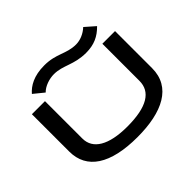

<svg xmlns="http://www.w3.org/2000/svg" viewBox="-170 -1066 1339 1339"><g transform="rotate(-45 500.0 -396.0)"><path d="M777 -800C743 -768 698 -749 656 -749C560 -749 514 -803 396 -803C292 -803 231 -766 194 -723L269 -662C300 -694 354 -712 400 -712C490 -712 544 -658 664 -658C744 -658 799 -684 850 -736ZM502 11C748 11 914 -70 914 -258V-623H789V-257C789 -150 699 -91 504 -91C320 -91 223 -151 223 -254V-623H94V-255C94 -82 236 11 502 11Z"/></g></svg>

Font: Inconsolata UltraExpanded
Style: Bold
Weight: 700
Width: 9
Monospace: yes
Designer: Raph Levien, Cyreal, Brenton Simpson
Foundry: Raph Levien, Cyreal, Google
Version: Version 3.100